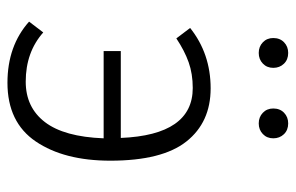

<svg xmlns="http://www.w3.org/2000/svg" viewBox="-159 -623 793 515"><g transform="rotate(90 237.5 -365.5)"><path d="M202 11Q103 11 38 -47L67 -85Q120 -38 199 -38Q268 -38 307.5 -89.5Q347 -141 351 -247H117V-293H350Q342 -486 216 -486Q178 -486 147 -475Q116 -464 83 -442L55 -479Q124 -534 217 -534Q308 -534 359.5 -469Q411 -404 411 -265Q411 -141 359.5 -65Q308 11 202 11ZM122 -663Q105 -663 93.5 -674Q82 -685 82 -702Q82 -720 93.5 -731Q105 -742 122 -742Q140 -742 151 -730.5Q162 -719 162 -702Q162 -685 150.5 -674Q139 -663 122 -663ZM311 -663Q294 -663 282.5 -674Q271 -685 271 -702Q271 -720 282.5 -731Q294 -742 311 -742Q329 -742 340 -730.5Q351 -719 351 -702Q351 -685 339.5 -674Q328 -663 311 -663Z"/></g></svg>

Font: Trujillo Light
Style: Regular
Weight: 300
Designer: Fira Sans original fonts by bBox Type GmbH, Carrois Corporate GbR, & Edenspiekermann AG / Changes by Cristiano Sobral
Foundry: Fira Sans original fonts by bBox Type GmbH, Carrois Corporate GbR, & Edenspiekermann AG / Changes by Cristiano Sobral
Version: Version 4.301;July 28, 2020;FontCreator 13.0.0.2655 64-bit